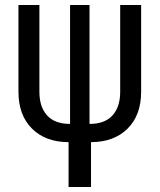

<svg xmlns="http://www.w3.org/2000/svg" viewBox="-20 -570 640 770"><path d="M255 180V0Q163 0 108.5 -54Q54 -108 54 -202V-550H138V-202Q138 -141 169 -107Q200 -73 261 -73V-550H339V-73Q400 -73 431 -107Q462 -141 462 -202V-550H546V-202Q546 -108 491.5 -54Q437 0 345 0V180Z"/></svg>

Font: JetBrainsMonoNL NFM
Style: Regular
Weight: 400
Monospace: yes
Designer: Philipp Nurullin, Konstantin Bulenkov
Foundry: JetBrains
Version: Version 2.304; ttfautohint (v1.8.4.7-5d5b);Nerd Fonts 3.3.0